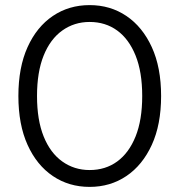

<svg xmlns="http://www.w3.org/2000/svg" viewBox="-20 -726 702 752"><path d="M331 6Q250 6 187 -36.5Q124 -79 88 -158.5Q52 -238 52 -350Q52 -462 88 -541.5Q124 -621 187 -663.5Q250 -706 331 -706Q412 -706 475 -663.5Q538 -621 574.5 -541.5Q611 -462 611 -350Q611 -238 574.5 -158.5Q538 -79 475 -36.5Q412 6 331 6ZM331 -60Q393 -60 439 -93.5Q485 -127 511 -191.5Q537 -256 537 -350Q537 -444 511 -508.5Q485 -573 439 -606.5Q393 -640 331 -640Q271 -640 224 -606.5Q177 -573 151 -508.5Q125 -444 125 -350Q125 -256 151 -191.5Q177 -127 224 -93.5Q271 -60 331 -60Z"/></svg>

Font: Montserrat Thin
Style: Regular
Weight: 400
Version: Version 9.000